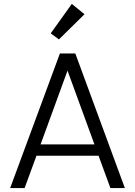

<svg xmlns="http://www.w3.org/2000/svg" viewBox="-20 -964 692 984"><path d="M485 -166H167L106 0H32L287 -690H366L620 0H546ZM464 -224 326 -602 188 -224ZM240 -793 348 -944 413 -891 282 -762Z"/></svg>

Font: Fz Poppins Light
Style: Regular
Weight: 300
Designer: Ninad Kale (Devanagari), Jonny Pinhorn (Latin)
Foundry: Indian Type Foundry
Version: Vit hóa bi Vntype.Com & FontZin.Com